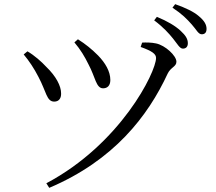

<svg xmlns="http://www.w3.org/2000/svg" viewBox="-20 -859 1040 924"><path d="M813 -673C834 -647 845 -625 860 -625C875 -625 884 -634 884 -651C884 -671 874 -688 849 -711C824 -734 786 -757 735 -778L722 -761C765 -729 793 -698 813 -673ZM903 -741C925 -717 934 -694 951 -694C966 -694 974 -703 974 -720C974 -740 964 -759 936 -782C913 -802 874 -821 823 -839L810 -822C857 -791 880 -767 903 -741ZM338 -655C367 -621 388 -586 406 -549C439 -488 442 -434 476 -434C496 -434 511 -446 511 -474C511 -515 487 -556 452 -592C422 -622 393 -646 355 -670ZM94 -597C120 -566 144 -530 165 -489C203 -418 204 -370 241 -370C265 -370 275 -388 274 -410C274 -445 250 -492 202 -538C181 -561 145 -593 112 -612ZM217 45C528 -87 692 -300 787 -505C802 -536 829 -538 829 -562C829 -591 775 -641 731 -650C708 -655 682 -655 664 -654L657 -633C713 -613 731 -599 731 -580C731 -512 560 -166 203 23Z"/></svg>

Font: Harano Aji Mincho
Style: Regular
Weight: 400
Foundry: Masamichi Hosoda
Version: HaranoAjiMincho-Regular version 20230610;ttx 4.39.4